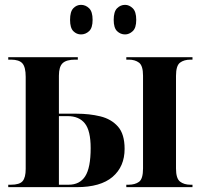

<svg xmlns="http://www.w3.org/2000/svg" viewBox="-20 -772 837 792"><path d="M496 -630Q477 -630 463 -643.5Q449 -657 449 -690Q449 -724 463 -738Q477 -752 496 -752Q513 -752 527.5 -738Q542 -724 542 -690Q542 -657 527.5 -643.5Q513 -630 496 -630ZM314 -630Q296 -630 282.5 -643.5Q269 -657 269 -690Q269 -724 282.5 -738Q296 -752 314 -752Q333 -752 347.5 -738Q362 -724 362 -690Q362 -657 347.5 -643.5Q333 -630 314 -630ZM14 0V-10H25Q61 -10 73.5 -25Q86 -40 86 -75V-455Q86 -495 72.5 -510.5Q59 -526 25 -526H14V-536H301V-526H290Q254 -526 238.5 -511.5Q223 -497 223 -460V-303H296Q349 -303 394 -292Q439 -281 466.5 -250Q494 -219 494 -158Q494 -85 444.5 -42.5Q395 0 296 0ZM501 0V-10H510Q537 -10 553.5 -22Q570 -34 570 -77V-460Q570 -501 553.5 -513.5Q537 -526 511 -526H501V-536H774V-526H766Q739 -526 722.5 -513.5Q706 -501 706 -459V-77Q706 -36 722.5 -23Q739 -10 766 -10H774V0ZM263 -10Q309 -10 331.5 -45Q354 -80 354 -161Q354 -233 330 -263Q306 -293 259 -293H223V-10Z"/></svg>

Font: Noto Serif Display Condensed
Style: Bold
Weight: 700
Width: 3
Designer: Monotype Design Team
Foundry: Monotype Imaging Inc.
Version: Version 2.009